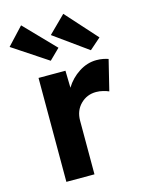

<svg xmlns="http://www.w3.org/2000/svg" viewBox="-147 -873 706 944"><g transform="rotate(-15 205.5 -401.0)"><path d="M71 0V-529H208L210 -442Q236 -485 278.5 -512.5Q321 -540 368 -540Q386 -540 401.5 -537Q417 -534 428 -530L390 -375Q379 -380 361.5 -384.5Q344 -389 326 -389Q279 -389 246.5 -356.5Q214 -324 214 -273V0ZM355 -594 184 -717 270 -802 412 -644ZM151 -595 -27 -713 55 -801 204 -647Z"/></g></svg>

Font: Readex Pro SemiBold
Style: Regular
Weight: 600
Designer: Bonnie Shaver-Troup, Thomas Jockin
Foundry: Lexend
Version: Version 1.204; ttfautohint (v1.8.4.7-5d5b)